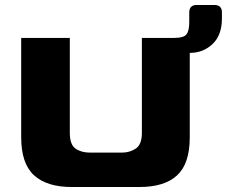

<svg xmlns="http://www.w3.org/2000/svg" viewBox="-20 -740 910 770"><path d="M268 10Q168 10 116.5 -37Q65 -84 65 -189V-588H260V-207Q260 -160 283 -144Q306 -128 340 -128H469Q501 -128 525 -144.5Q549 -161 549 -207V-588H741V-189Q741 -84 690.5 -37Q640 10 539 10ZM742 -528Q711 -528 685 -537Q659 -546 648 -554Q637 -562 635 -575Q633 -588 648 -588H680Q717 -588 728 -602.5Q739 -617 739 -651V-690Q739 -720 769 -720H840Q870 -720 870 -690V-666Q870 -599 832.5 -563.5Q795 -528 742 -528Z"/></svg>

Font: Goldman
Style: Bold
Weight: 700
Designer: Jaikishan Patel
Version: Version 1.000; ttfautohint (v1.8.3)